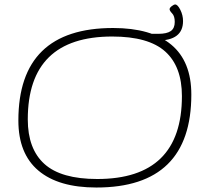

<svg xmlns="http://www.w3.org/2000/svg" viewBox="-20 -831 917 857"><path d="M410 6Q241 6 151.5 -69.5Q62 -145 62 -293Q62 -706 485 -706Q655 -706 744.5 -631.5Q834 -557 834 -409Q834 6 410 6ZM414 -32Q792 -32 792 -402Q792 -534 717.5 -601Q643 -668 481 -668Q104 -668 104 -298Q104 -166 178.5 -99Q253 -32 414 -32ZM634 -650 637 -680H686Q725 -680 742.5 -692.5Q760 -705 760 -733Q760 -759 748.5 -771Q737 -783 737 -790Q737 -796 746.5 -803.5Q756 -811 762 -811Q773 -811 785 -787Q797 -763 797 -737Q797 -650 683 -650Z"/></svg>

Font: Asap Expanded Expanded Thin
Style: Italic
Weight: 100
Width: 7
Italic angle: -6°
Designer: Pablo Cosgaya
Foundry: Omnibus-Type
Version: Version 3.001; ttfautohint (v1.8.4.7-5d5b)